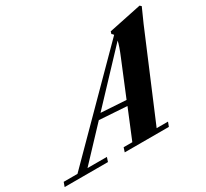

<svg xmlns="http://www.w3.org/2000/svg" viewBox="-206 -880 1163 1085"><g transform="rotate(-30 375.5 -338.0)"><path d="M-69.3 0 -59.1 -28.3H30.8L603 -605Q599.6 -611.8 591.8 -616.7L596.2 -631.8L810.1 -676.3L819.3 -667.5Q800.8 -627.9 778.3 -575.7L547.4 -28.3H621.6L610.8 0H322.8L332 -28.3H388.7L467.3 -219.2L287.1 -231L96.2 -28.3H222.7L213.4 0ZM572.3 -475.6Q598.1 -537.1 604 -567.4L315.9 -261.7L480 -251.5Z"/></g></svg>

Font: Elstob 18pt ExtraBold
Style: Italic
Weight: 800
Italic angle: -20°
Designer: Peter S. Baker
Version: Version 1.015